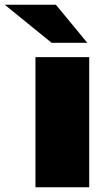

<svg xmlns="http://www.w3.org/2000/svg" viewBox="-99 -787 445 807"><path d="M50 -547H276V0H50ZM-79 -767H136L268 -607H118Z"/></svg>

Font: CMG Sans Black
Style: Regular
Weight: 900
Designer: Julieta Ulanovsky
Foundry: Julieta Ulanovsky
Version: Version 7.200